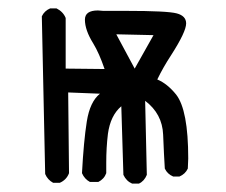

<svg xmlns="http://www.w3.org/2000/svg" viewBox="-20 -435 540 459"><path d="M312 4H296Q282 -2 275 -17L270 -181Q244 -159 238 -115Q234 -82 234 -46V-21Q229 -7 215 0H195Q182 -7 176 -21Q180 -97 187.5 -144.5Q195 -192 219 -211L143 -214L145 -21Q139 -5 123 2H107Q94 -5 88 -19L80 -396Q86 -409 100 -415H115Q131 -407 137 -392V-271L230 -270Q217 -308 203 -331Q183 -363 183 -388Q183 -410 214 -410L227 -409H281Q380 -409 402.5 -403Q425 -397 425 -379Q425 -359 389 -303Q370 -274 356 -245Q380 -235 401 -209Q430 -172 430 -56L429 -32Q423 -19 409 -13H394Q380 -19 374 -32Q372 -63 370 -113Q368 -163 327 -194L331 -17Q325 -2 312 4ZM302 -271 347 -351 258 -353Z"/></svg>

Font: Xiaolai Mono SC
Style: Regular
Weight: 400
Monospace: yes
Designer: LXGW / Nozomi Seto
Version: Version 3.113;September 30, 2024